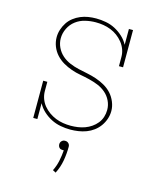

<svg xmlns="http://www.w3.org/2000/svg" viewBox="-113 -604 726 902"><g transform="rotate(15 250.0 -153.5)"><path d="M259 8Q235 8 211 3.5Q187 -1 165.5 -12Q144 -23 126 -39.5Q108 -56 97 -77V0H77V-181H97V-136Q97 -117 103.5 -99Q110 -81 122 -66.5Q134 -52 149.5 -41Q165 -30 182.5 -23Q200 -16 218.5 -13Q237 -10 256 -10Q273 -10 290.5 -12.5Q308 -15 324.5 -21Q341 -27 355.5 -37Q370 -47 381 -60.5Q392 -74 397.5 -91Q403 -108 403 -126Q403 -149 393 -170Q383 -191 365.5 -206Q348 -221 327 -229.5Q306 -238 283.5 -243.5Q261 -249 238.5 -253Q216 -257 194.5 -264.5Q173 -272 153 -283.5Q133 -295 117.5 -312Q102 -329 93.5 -350.5Q85 -372 85 -395Q85 -414 91 -432.5Q97 -451 107.5 -467Q118 -483 133.5 -495Q149 -507 167 -514.5Q185 -522 204 -525Q223 -528 242 -528Q266 -528 290 -523.5Q314 -519 335 -508Q356 -497 374 -480.5Q392 -464 403 -443V-520H423V-339H403V-384Q403 -403 396.5 -420.5Q390 -438 378 -453Q366 -468 351 -479Q336 -490 318.5 -497Q301 -504 282.5 -507Q264 -510 245 -510Q220 -510 194.5 -504Q169 -498 148.5 -482.5Q128 -467 116.5 -443.5Q105 -420 105 -395Q105 -372 115 -351Q125 -330 142 -315Q159 -300 180.5 -291Q202 -282 224 -277Q246 -272 268.5 -267.5Q291 -263 313 -255.5Q335 -248 355 -236.5Q375 -225 390 -208.5Q405 -192 414 -170Q423 -148 423 -126Q423 -106 416.5 -87Q410 -68 398.5 -52Q387 -36 371 -24Q355 -12 336.5 -5Q318 2 298 5Q278 8 259 8ZM245 221 230 213Q242 189 247.5 163Q253 137 255 110H250Q245 110 241 109Q237 108 233.5 104.5Q230 101 228.5 96.5Q227 92 227 88Q227 83 228.5 79Q230 75 233.5 71.5Q237 68 241 66.5Q245 65 250 65Q255 65 259 66.5Q263 68 266.5 71.5Q270 75 271.5 79Q273 83 273 88Q273 122 267 156Q261 190 245 221Z"/></g></svg>

Font: Iosevka Curly Slab Thin
Style: Regular
Weight: 100
Monospace: yes
Designer: Belleve Invis
Foundry: Belleve Invis
Version: Version 22.1.2; ttfautohint (v1.8.4)